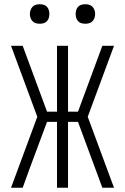

<svg xmlns="http://www.w3.org/2000/svg" viewBox="-20 -886 590 906"><path d="M32 0 156 -335 32 -670H87L202 -359H249V-670H301V-359H348L463 -670H518L394 -335L518 0H463L348 -311H301V0H249V-311H202L120 -91L87 0ZM383 -774Q373 -774 364 -776.5Q355 -779 348.5 -786Q342 -793 339.5 -802Q337 -811 337 -820Q337 -829 339.5 -838Q342 -847 348.5 -854Q355 -861 364 -863.5Q373 -866 383 -866Q392 -866 401 -863.5Q410 -861 416.5 -854Q423 -847 426 -838Q429 -829 429 -820Q429 -811 426 -802Q423 -793 416.5 -786Q410 -779 401 -776.5Q392 -774 383 -774ZM167 -774Q158 -774 149 -776.5Q140 -779 133.5 -786Q127 -793 124 -802Q121 -811 121 -820Q121 -829 124 -838Q127 -847 133.5 -854Q140 -861 149 -863.5Q158 -866 167 -866Q177 -866 186 -863.5Q195 -861 201.5 -854Q208 -847 210.5 -838Q213 -829 213 -820Q213 -811 210.5 -802Q208 -793 201.5 -786Q195 -779 186 -776.5Q177 -774 167 -774Z"/></svg>

Font: Lode Dark
Style: Regular
Weight: 400
Monospace: yes
Designer: Belleve Invis
Foundry: Belleve Invis
Version: Version 29.2.0; ttfautohint (v1.8.3)